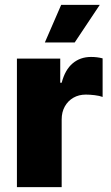

<svg xmlns="http://www.w3.org/2000/svg" viewBox="-20 -772 457 792"><path d="M49.8 -530.3H228.5V-430.7H234.4Q248.5 -484.4 279.8 -510.7Q311 -537.1 355.5 -537.1Q381.3 -537.1 403.3 -531.2V-372.1Q390.6 -377 370.6 -379.4Q350.6 -381.8 334 -381.8Q305.2 -381.8 282.7 -368.9Q260.3 -356 247.3 -332.8Q234.4 -309.6 234.4 -279.3V0H49.8ZM232.4 -752H391.6L288.1 -596.7H165Z"/></svg>

Font: Pretendard JP Black
Style: Regular
Weight: 900
Designer: Base glyphs from Inter by Rasmus Andersson; Hangeul glyphs from Noto Sans CJK(Source Han Sans) by Jang Soo-young and Kan
Foundry: Kil Hyung-jin
Version: Version 1.309